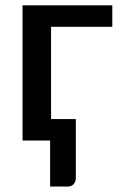

<svg xmlns="http://www.w3.org/2000/svg" viewBox="-20 -530 458 724"><path d="M403.5 -429H172.5V-81H266V140.5Q266 155.5 257.5 164.5Q249 173.5 235.5 173.5H169V0H65V-510H403.5Z"/></svg>

Font: Lato 2
Style: Regular
Weight: 600
Designer: Lukasz Dziedzic with Adam Twardoch and Botio Nikoltchev
Foundry: tyPoland Lukasz Dziedzic
Version: Version 2.015; 2015-08-06; http://www.latofonts.com/